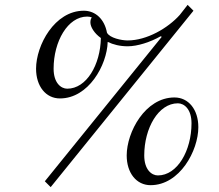

<svg xmlns="http://www.w3.org/2000/svg" viewBox="-20 -744 900 788"><path d="M572 -106C572 -218 630 -320 710 -320C736 -320 766 -296 766 -238C766 -126 708 -24 628 -24C602 -24 572 -48 572 -106ZM500 -106C500 -34 540 16 598 16C718 16 794 -126 794 -222C794 -294 754 -344 696 -344C576 -344 500 -202 500 -106ZM128 -462C128 -390 168 -340 226 -340C343 -340 419 -476 422 -572C445 -561 472 -554 504 -554C544 -554 597 -571 639 -595L644 -593L164 0L188 24L774 -700L750 -724L718 -683C669 -628 582 -578 504 -578C479 -578 430 -588 419 -610C409 -664 373 -700 324 -700C204 -700 128 -558 128 -462ZM200 -462C200 -574 258 -676 338 -676C344 -676 351 -675 357 -672C353 -668 351 -661 351 -652C351 -634 366 -608 394 -588C392 -478 335 -380 256 -380C230 -380 200 -404 200 -462Z"/></svg>

Font: Old Standard
Style: Italic
Weight: 400
Italic angle: -15.2°
Designer: Alexey Kryukov <alexios@thessalonica.org.ru>
Version: Version 2.0